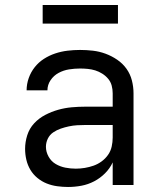

<svg xmlns="http://www.w3.org/2000/svg" viewBox="-20 -737 640 765"><path d="M251 8Q230 8 208 5Q186 2 166 -6Q146 -14 129 -28Q112 -42 101 -60.5Q90 -79 85 -100.5Q80 -122 80 -144Q80 -171 88.5 -198Q97 -225 116 -245.5Q135 -266 160 -279Q185 -292 211.5 -299.5Q238 -307 265.5 -309.5Q293 -312 321 -312H429V-365Q429 -381 425 -396Q421 -411 411 -423Q401 -435 387.5 -443.5Q374 -452 359.5 -456.5Q345 -461 329.5 -462.5Q314 -464 299 -464Q277 -464 255 -460.5Q233 -457 213.5 -446.5Q194 -436 181.5 -417.5Q169 -399 169 -377Q169 -377 169 -377Q169 -377 169 -377H86Q86 -377 86 -377Q86 -377 86 -377Q86 -402 94.5 -426Q103 -450 118.5 -469.5Q134 -489 155 -502.5Q176 -516 200 -524Q224 -532 249 -535Q274 -538 299 -538Q325 -538 350.5 -535Q376 -532 400.5 -523Q425 -514 447 -499Q469 -484 484 -463Q499 -442 505.5 -416.5Q512 -391 512 -365V0H429V-90Q418 -66 398.5 -46.5Q379 -27 355 -14.5Q331 -2 304.5 3Q278 8 251 8ZM282 -65Q300 -65 318 -68Q336 -71 353 -77Q370 -83 385 -94Q400 -105 410.5 -120Q421 -135 425 -153Q429 -171 429 -189V-239H321Q304 -239 287.5 -238Q271 -237 254.5 -233.5Q238 -230 222 -224.5Q206 -219 192 -209.5Q178 -200 170.5 -184.5Q163 -169 163 -152Q163 -132 173.5 -113Q184 -94 202 -83.5Q220 -73 240.5 -69Q261 -65 282 -65ZM150 -643V-717H450V-643Z"/></svg>

Font: Iosevka Curly Extended
Style: Regular
Weight: 400
Width: 7
Monospace: yes
Designer: Belleve Invis
Foundry: Belleve Invis
Version: Version 11.1.0; ttfautohint (v1.8.3)